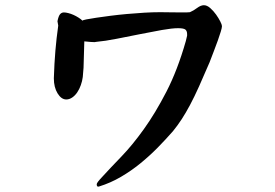

<svg xmlns="http://www.w3.org/2000/svg" viewBox="-20 -632 1040 726"><path d="M819.3 -533.2Q819.3 -527.3 814.9 -512.7Q810.5 -498 803.7 -479Q796.9 -460 788.6 -438.5Q780.3 -417 772.5 -396.5Q750 -343.8 732.4 -304.7Q714.8 -265.6 698.7 -235.4Q682.6 -205.1 667 -181.2Q651.4 -157.2 633.8 -135.7Q606.4 -104.5 575.7 -73.2Q544.9 -42 510.7 -14.2Q476.6 13.7 437.5 36.6Q398.4 59.6 354.5 73.2Q345.7 76.2 345.7 64.5Q345.7 58.6 367.2 36.1Q397.5 2.9 439 -40Q480.5 -83 523.9 -143.6Q567.4 -204.1 609.4 -285.6Q651.4 -367.2 682.6 -476.6L687.5 -497.1V-502.9Q687.5 -514.6 681.2 -520Q674.8 -525.4 653.3 -525.4Q630.9 -525.4 592.3 -518.6Q553.7 -511.7 509.8 -502.9Q465.8 -494.1 421.4 -485.4Q377 -476.6 342.8 -473.6Q341.8 -473.6 340.3 -473.1Q338.9 -472.7 336.9 -472.7Q326.2 -472.7 298.8 -475.6L295.9 -376L293 -340.8Q291 -325.2 285.6 -310.1Q280.3 -294.9 272 -282.7Q263.7 -270.5 252.9 -263.2Q242.2 -255.9 230.5 -255.9Q211.9 -255.9 197.8 -278.8Q183.6 -301.8 183.6 -335.9Q185.5 -394.5 189.5 -440.9Q193.4 -487.3 200.2 -535.2L197.3 -551.8Q201.2 -571.3 207 -578.1Q212.9 -585 221.7 -585Q228.5 -585 238.3 -582.5Q248 -580.1 257.8 -575.7Q267.6 -571.3 276.9 -565.4Q286.1 -559.6 292 -553.7Q292 -555.7 306.2 -558.6Q320.3 -561.5 343.8 -564.9Q367.2 -568.4 397.5 -572.3Q427.7 -576.2 460.4 -579.1Q493.2 -582 525.4 -584Q557.6 -585.9 585.9 -585.9Q603.5 -585.9 626.5 -585.4Q649.4 -585 668.9 -585Q676.8 -585 684.1 -585Q691.4 -585 698.2 -585.9Q711.9 -591.8 725.6 -602.1Q739.3 -612.3 751 -612.3Q762.7 -612.3 774.9 -601.6Q787.1 -590.8 796.9 -577.1Q806.6 -563.5 813 -550.8Q819.3 -538.1 819.3 -533.2Z"/></svg>

Font: JasonHandwriting1
Style: Regular
Weight: 400
Version: Version 1.48.20